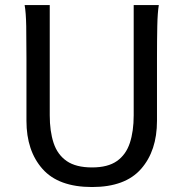

<svg xmlns="http://www.w3.org/2000/svg" viewBox="-20 -733 743 765"><path d="M512.7 -712.9H612.8Q607.9 -683.6 606.7 -629.9Q605.5 -576.2 605.5 -500.5V-251.5Q605.5 -132.3 542.2 -60.1Q479 12.2 346.7 12.2Q212.9 12.2 149.2 -60.1Q85.4 -132.3 85.4 -251.5V-500.5Q85.4 -572.8 84.5 -628.2Q83.5 -683.6 78.1 -712.9H178.2V-273.4Q178.2 -210 193.6 -163.3Q209 -116.7 245.8 -91.3Q282.7 -65.9 346.7 -65.9Q409.7 -65.9 445.8 -91.3Q481.9 -116.7 497.3 -163.3Q512.7 -210 512.7 -273.4Z"/></svg>

Font: Kanchenjunga
Style: Regular
Weight: 400
Designer: Becca Hirsbrunner Spalinger
Foundry: SIL International
Version: Version 2.001